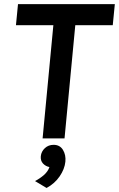

<svg xmlns="http://www.w3.org/2000/svg" viewBox="-20 -669 575 928"><path d="M185.9 0 237.9 -547.1H57.1L67 -649H535L525 -547.1H343.9L291.9 0ZM205.1 239.5 149.3 206.2Q173.3 193.5 192.3 176.9Q211.3 160.3 219 138.5Q200.3 134.7 187.8 121.3Q175.2 107.8 177.2 85.8Q179.7 62.9 197 46.9Q214.3 31 238.9 31Q269.4 31 284.3 55.4Q299.2 79.9 296 112.5Q292.4 148.2 268.3 183.4Q244.3 218.5 205.1 239.5Z"/></svg>

Font: Karla
Style: Italic
Weight: 400
Italic angle: -8°
Designer: Jonathan Pinhorn
Version: Version 2.004;gftools[0.9.33]